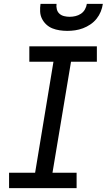

<svg xmlns="http://www.w3.org/2000/svg" viewBox="-20 -975 553 995"><path d="M27 0V-80H162L257 -655H132V-735H482V-655H348L252 -80H377V0ZM329 -815Q309 -815 289 -818Q269 -821 251.5 -828Q234 -835 220 -848Q206 -861 197.5 -878Q189 -895 188 -915Q187 -935 190 -955H273Q271 -941 274.5 -927Q278 -913 288 -904Q298 -895 312 -891.5Q326 -888 341 -888Q356 -888 371 -891.5Q386 -895 399 -903.5Q412 -912 420 -926Q428 -940 430 -955H513Q510 -934 502 -914.5Q494 -895 480.5 -878Q467 -861 448.5 -848.5Q430 -836 410 -828.5Q390 -821 369.5 -818Q349 -815 329 -815Z"/></svg>

Font: Iosevka Curly Slab MdObl
Style: Regular
Weight: 500
Italic angle: -9°
Monospace: yes
Designer: Belleve Invis
Foundry: Belleve Invis
Version: Version 11.0.0; ttfautohint (v1.8.3)